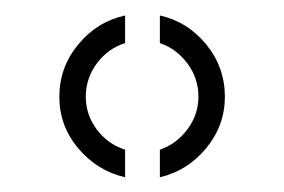

<svg xmlns="http://www.w3.org/2000/svg" viewBox="-20 -828 376 254"><path d="M145.5 -593.5Q108.5 -602 83.5 -631.8Q58.5 -661.5 58.5 -700Q58.5 -739 83.5 -769.2Q108.5 -799.5 145.5 -807.5V-771Q123 -764 108.2 -744.2Q93.5 -724.5 93.5 -700Q93.5 -676 108.2 -656.5Q123 -637 145.5 -630ZM191.5 -593.5V-630Q213.5 -637.5 228 -657Q242.5 -676.5 242.5 -700Q242.5 -724.5 228 -744Q213.5 -763.5 191.5 -771V-807.5Q228 -799.5 252.8 -769.2Q277.5 -739 277.5 -700Q277.5 -662 252.8 -632Q228 -602 191.5 -593.5Z"/></svg>

Font: Big Shoulders Stencil Text ExtraLight
Style: Regular
Weight: 250
Version: Version 2.001